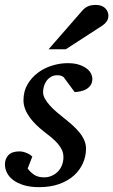

<svg xmlns="http://www.w3.org/2000/svg" viewBox="-28 -752 462 784"><path d="M349.1 -431.2Q349.1 -413.6 341.3 -403.1Q333.5 -392.6 322.3 -386.7Q311 -380.9 298.6 -378.7Q286.1 -376.5 276.9 -376L231.9 -437Q229 -439.5 222.7 -442.1Q216.3 -444.8 207 -444.8Q190.4 -444.8 179.2 -437.7Q168 -430.7 160.9 -420.2Q153.8 -409.7 150.9 -397.7Q147.9 -385.7 147.9 -376Q147.9 -362.3 155.8 -348.4Q163.6 -334.5 176.3 -320.6Q189 -306.6 204.8 -293.2Q220.7 -279.8 236.8 -267.1Q253.4 -253.9 268.8 -240Q284.2 -226.1 296.4 -211.2Q308.6 -196.3 315.9 -179.7Q323.2 -163.1 323.2 -145Q323.2 -114.3 310.8 -85.9Q298.3 -57.6 274.2 -35.6Q250 -13.7 214.1 -0.7Q178.2 12.2 131.8 12.2Q95.7 12.2 69.3 4.2Q43 -3.9 25.9 -16.8Q8.8 -29.8 0.5 -46.4Q-7.8 -63 -7.8 -80.1Q-7.8 -104 6.6 -118.9Q21 -133.8 51.8 -133.8Q61 -133.8 69.3 -131.3Q77.6 -128.9 84.5 -125.7Q91.3 -122.6 96.4 -118.9Q101.6 -115.2 104 -112.8L85 -64Q95.7 -48.8 111.6 -38.3Q127.4 -27.8 152.8 -27.8Q168 -27.8 182.1 -33.7Q196.3 -39.6 207.3 -50.3Q218.3 -61 224.6 -76.4Q231 -91.8 231 -110.8Q231 -126 224.9 -139.4Q218.8 -152.8 207.8 -165.5Q196.8 -178.2 181.9 -190.7Q167 -203.1 148.9 -216.8Q133.3 -229 118.9 -243.2Q104.5 -257.3 93 -273.2Q81.5 -289.1 74.7 -306.6Q67.9 -324.2 67.9 -342.8Q67.9 -379.4 84.5 -407.7Q101.1 -436 127.2 -455.3Q153.3 -474.6 185.3 -484.4Q217.3 -494.1 248 -494.1Q276.4 -494.1 295.7 -487.5Q314.9 -481 326.9 -471.4Q338.9 -461.9 344 -450.9Q349.1 -439.9 349.1 -431.2ZM414.6 -689Q414.6 -674.8 408.2 -665.3Q401.9 -655.8 390.6 -647.9L240.7 -550.8H170.4L306.6 -707Q311.5 -712.9 316.9 -717.3Q322.3 -721.7 328.9 -725.1Q335.4 -728.5 344 -730.2Q352.5 -731.9 363.8 -731.9Q377 -731.9 386.5 -728Q396 -724.1 402.1 -718Q408.2 -711.9 411.4 -704.1Q414.6 -696.3 414.6 -689Z"/></svg>

Font: Charis SIL Eur
Style: Italic
Weight: 400
Italic angle: -11°
Foundry: SIL International
Version: Version 5.000